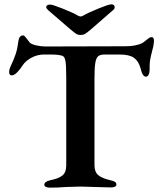

<svg xmlns="http://www.w3.org/2000/svg" viewBox="-20 -860 729 884"><path d="M184 -9Q184 -24 211 -30Q251 -38 268 -52.5Q285 -67 285 -99V-504Q285 -562 281 -581Q277 -600 267 -603Q250 -609 213 -609H182Q153 -609 126 -595Q99 -581 84 -559Q75 -544 60.5 -528.5Q46 -513 34 -513Q22 -513 22 -529Q22 -539 28 -553Q45 -588 53 -613.5Q61 -639 65 -673Q69 -697 87 -697Q92 -697 102 -683.5Q112 -670 117 -664Q125 -656 147 -651Q169 -646 188 -646L557 -647Q604 -647 634 -661Q641 -665 653 -675Q661 -682 666.5 -685.5Q672 -689 679 -689Q689 -689 689 -670Q689 -665 686 -647Q686 -647 679 -619Q669 -582 669 -558V-541Q669 -526 664.5 -516.5Q660 -507 652 -507Q644 -507 638 -516Q632 -525 627 -546Q618 -579 596.5 -594Q575 -609 531 -609H463Q442 -609 432.5 -601.5Q423 -594 419 -571.5Q415 -549 415 -499V-100Q415 -69 432 -54Q449 -39 489 -30Q503 -27 509.5 -22.5Q516 -18 516 -10Q516 -4 509 -0.5Q502 3 492 3Q468 3 418 1Q372 -1 351 -1Q331 -1 283 1Q247 4 209 4Q199 4 191.5 0.5Q184 -3 184 -9ZM339 -788Q347 -784 351 -784Q355 -784 363 -788Q387 -802 434 -821Q481 -840 492 -840Q508 -840 508 -827Q508 -818 500 -813L399 -725Q379 -708 371 -703.5Q363 -699 351 -699Q339 -699 331 -704Q323 -709 304 -725L202 -813Q193 -821 193 -827Q193 -833 198 -836Q203 -839 211 -839Q222 -839 269.5 -820Q317 -801 339 -788Z"/></svg>

Font: EB Garamond SemiBold
Style: Regular
Weight: 600
Designer: Georg Duffner and Octavio Pardo
Foundry: Georg Duffner
Version: Version 1.000